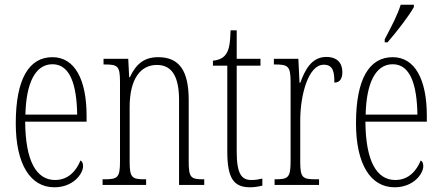

<svg xmlns="http://www.w3.org/2000/svg" viewBox="-20 -786 1876 816"><path d="M211 10C291 10 333 -47 333 -80C333 -94 328 -101 322 -104C305 -62 272 -21 214 -21C135 -21 88 -101 87 -269H348V-294C348 -449 297 -543 203 -543C103 -543 47 -450 47 -262C47 -88 109 10 211 10ZM308 -299H88C91 -431 129 -513 203 -513C278 -513 306 -426 308 -299Z M416 0H601V-24H595C541 -24 531 -31 531 -99V-330C531 -454 579 -510 647 -510C716 -510 741 -452 741 -360V0H848V-24H844C791 -24 782 -31 782 -100V-360C782 -486 742 -543 652 -543C590 -543 557 -511 532 -458H529L525 -536H420V-512H425C480 -512 490 -506 490 -438V-100C490 -31 480 -24 424 -24H416Z M1043 10C1060 10 1079 7 1095 3V-27C1077 -23 1065 -21 1048 -21C1007 -21 986 -47 986 -141V-507H1087V-536H986V-657H960C958 -609 956 -576 939 -554C929 -540 912 -531 885 -528V-507H946V-142C946 -27 974 10 1043 10Z M1147 0H1336V-24H1323C1266 -24 1256 -30 1256 -99V-274C1256 -379 1289 -511 1356 -511C1398 -511 1401 -476 1401 -435C1426 -435 1435 -454 1435 -480C1435 -517 1414 -544 1367 -544C1302 -544 1275 -485 1256 -434H1253L1248 -536H1144V-512H1147C1204 -512 1215 -506 1215 -437V-100C1215 -30 1204 -24 1149 -24H1147Z M1615 -619V-606H1627C1667 -652 1720 -721 1739 -756V-766H1683C1669 -721 1645 -676 1615 -619ZM1657 10C1737 10 1779 -47 1779 -80C1779 -94 1774 -101 1768 -104C1751 -62 1718 -21 1660 -21C1581 -21 1534 -101 1533 -269H1794V-294C1794 -449 1743 -543 1649 -543C1549 -543 1493 -450 1493 -262C1493 -88 1555 10 1657 10ZM1754 -299H1534C1537 -431 1575 -513 1649 -513C1724 -513 1752 -426 1754 -299Z"/></svg>

Font: Noto Serif Armenian ExtraCondensed ExtraLight
Style: Regular
Weight: 200
Width: 2
Designer: Monotype Design Team
Foundry: Monotype Imaging Inc.
Version: Version 2.008